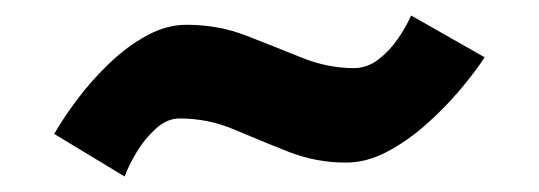

<svg xmlns="http://www.w3.org/2000/svg" viewBox="-20 -783 696 248"><path d="M141 -555 50 -610Q62 -631 80.5 -655.5Q99 -680 121.5 -701.5Q144 -723 169.5 -737Q195 -751 221 -751Q262 -751 298 -737Q334 -723 368.5 -709Q403 -695 437 -695Q454 -695 468.5 -706Q483 -717 494 -733Q505 -749 511 -763L606 -709Q593 -689 573 -665.5Q553 -642 529 -621Q505 -600 479 -586.5Q453 -573 427 -573Q388 -573 352.5 -587Q317 -601 283 -615.5Q249 -630 212 -630Q196 -630 181.5 -617Q167 -604 156.5 -586.5Q146 -569 141 -555Z"/></svg>

Font: Teachers
Style: Bold
Weight: 700
Designer: Alfredo Marco Pradil, Chank Diesel
Version: Version 1.001